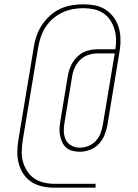

<svg xmlns="http://www.w3.org/2000/svg" viewBox="-20 -786 640 892"><path d="M424 86H233Q204 86 176.5 80Q149 74 126.5 59.5Q104 45 89 22.5Q74 0 67 -26.5Q60 -53 60.5 -82Q61 -111 66 -140L137 -567Q141 -594 150 -620Q159 -646 175 -670Q191 -694 212.5 -713.5Q234 -733 260 -745Q286 -757 313.5 -761.5Q341 -766 367 -766Q395 -766 421 -761Q447 -756 468.5 -742.5Q490 -729 506 -708.5Q522 -688 530 -663.5Q538 -639 539.5 -612Q541 -585 537 -557L479 -205Q475 -182 465.5 -158.5Q456 -135 439 -117Q422 -99 398 -90Q374 -81 351 -81Q334 -81 317.5 -85Q301 -89 289 -99Q277 -109 270 -123.5Q263 -138 259.5 -154Q256 -170 256.5 -187Q257 -204 260 -221L295 -433Q298 -450 303.5 -466Q309 -482 318 -496.5Q327 -511 340 -523.5Q353 -536 368.5 -543.5Q384 -551 401 -554Q418 -557 434 -557H516Q520 -582 519 -606.5Q518 -631 511 -653Q504 -675 491 -694Q478 -713 458.5 -725.5Q439 -738 415.5 -743Q392 -748 367 -748Q343 -748 318 -743.5Q293 -739 269 -727.5Q245 -716 225 -698.5Q205 -681 191 -659Q177 -637 169 -612.5Q161 -588 157 -564L86 -137Q82 -111 81 -85Q80 -59 86.5 -35.5Q93 -12 106 8.5Q119 29 138.5 42.5Q158 56 182.5 62Q207 68 233 68H424ZM351 -100Q371 -100 391 -108Q411 -116 425.5 -132Q440 -148 447.5 -168Q455 -188 458 -208L513 -538H434Q413 -538 391 -531Q369 -524 353 -508.5Q337 -493 327.5 -472Q318 -451 315 -430L280 -218Q276 -197 276.5 -176Q277 -155 285.5 -137Q294 -119 312 -109.5Q330 -100 351 -100Z"/></svg>

Font: Iosevka Thin Extended
Style: Italic
Weight: 100
Width: 7
Italic angle: -9°
Monospace: yes
Designer: Belleve Invis
Foundry: Belleve Invis
Version: Version 32.5.0; ttfautohint (v1.8.4)